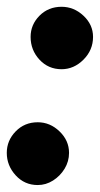

<svg xmlns="http://www.w3.org/2000/svg" viewBox="-46 -532 288 552"><path d="M62.5 0Q24.5 0 -1 -28Q-26.5 -56 -26.5 -92.5Q-26.5 -128 -1 -154.2Q24.5 -180.5 62.5 -180.5Q98 -180.5 125.2 -154.2Q152.5 -128 152.5 -92.5Q152.5 -68 139.8 -47Q127 -26 106.5 -13Q86 0 62.5 0ZM42 -426Q42 -461 67.5 -486.8Q93 -512.5 131 -512.5Q166.5 -512.5 194 -486.8Q221.5 -461 221.5 -426Q221.5 -388 194 -360.5Q166.5 -333 131 -333Q93 -333 67.5 -360.5Q42 -388 42 -426Z"/></svg>

Font: Edu VIC WA NT Hand Pre
Style: Regular
Weight: 400
Designer: Tina and Corey Anderson, Eben Sorkin, Mirko Velimirovic
Foundry: Google for Education
Version: Version 1.000